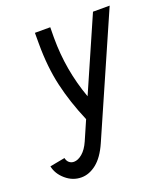

<svg xmlns="http://www.w3.org/2000/svg" viewBox="-162 -590 754 866"><g transform="rotate(-20 215.5 -157.5)"><path d="M464.8 -500 214.8 69.8Q188.5 129.4 153.6 157Q118.7 184.6 81.1 184.6Q39.6 184.6 6.3 156Q-26.9 127.4 -34.2 89.8L38.1 76.2Q41 90.8 50.5 98.9Q60.1 106.9 73.2 106.9Q92.8 106.9 113.5 89.4Q134.3 71.8 149.4 37.6L189.9 -55.2Q148.4 -152.3 127.2 -244.1Q106 -335.9 106 -447.3V-457.5V-500H179.7L179.2 -457.5V-448.2Q179.2 -293.9 231.4 -149.9L384.8 -500Z"/></g></svg>

Font: Anka/Coder Narrow
Style: Italic
Weight: 400
Width: 3
Italic angle: -12°
Monospace: yes
Version: Version 001.100